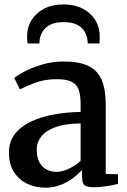

<svg xmlns="http://www.w3.org/2000/svg" viewBox="-20 -838 574 868"><path d="M184 10.5Q140.5 10.5 103.2 -7.2Q66 -25 43.2 -60.2Q20.5 -95.5 20.5 -148.5Q20.5 -197.5 47.2 -232Q74 -266.5 119.8 -288.2Q165.5 -310 223.5 -320.5Q281.5 -331 344.5 -332V-367Q344.5 -408 335.5 -432.8Q326.5 -457.5 303.2 -468.8Q280 -480 237 -480Q180.5 -480 137.5 -463.2Q94.5 -446.5 70 -434L44.5 -485.5Q56.5 -496 89.2 -513.8Q122 -531.5 169 -545.8Q216 -560 269 -560Q339 -560 380.5 -539.5Q422 -519 440 -475.8Q458 -432.5 458 -365V-51.5L513.5 -50.5V-6.5Q502.5 -3.5 483.8 0Q465 3.5 443.8 6Q422.5 8.5 404 8.5Q375 8.5 363 0Q351 -8.5 351 -38V-70Q339 -56 315.5 -37Q292 -18 258.8 -3.8Q225.5 10.5 184 10.5ZM236 -61Q261 -61 291.2 -75.2Q321.5 -89.5 344.5 -110.5V-280Q277 -279.5 233 -264Q189 -248.5 167.5 -222Q146 -195.5 146 -162Q146 -127.5 157.8 -105.2Q169.5 -83 189.8 -72Q210 -61 236 -61ZM267.5 -818Q317 -818 353.8 -799Q390.5 -780 410.8 -747Q431 -714 431 -672Q431 -665 430.5 -656.5Q430 -648 429.5 -641.5H376.5Q376.5 -645 376.2 -649.8Q376 -654.5 375 -660Q372.5 -679 361.5 -697Q350.5 -715 327.8 -726.5Q305 -738 267.5 -738Q230 -738 207.2 -726.2Q184.5 -714.5 173.5 -696.8Q162.5 -679 159.5 -659.5Q159 -654.5 158.5 -649.8Q158 -645 158 -641.5H104.5Q103.5 -648 103 -656.5Q102.5 -665 102.5 -672.5Q102.5 -714.5 122.8 -747.2Q143 -780 180 -799Q217 -818 267.5 -818Z"/></svg>

Font: Merriweather 36pt SemiBold
Style: Regular
Weight: 600
Version: Version 2.100